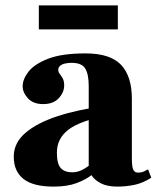

<svg xmlns="http://www.w3.org/2000/svg" viewBox="-20 -680 581 712"><path d="M415 12Q377 12 353.5 -0.5Q330 -13 319.5 -30Q309 -47 309 -60V-361Q309 -405 296 -426Q283 -447 246 -447Q233 -447 221.5 -444.5Q210 -442 203 -436Q196 -430 196 -421Q196 -413 201.5 -406Q207 -399 212.5 -389.5Q218 -380 218 -363Q218 -338 198 -316Q178 -294 140 -294Q103 -294 83.5 -315.5Q64 -337 64 -360Q64 -386 85.5 -414Q107 -442 158 -462Q209 -482 297 -482Q389 -482 429 -439.5Q469 -397 469 -314V-95Q469 -60 474.5 -50Q480 -40 491 -40Q505 -40 513.5 -44Q522 -48 529 -52L541 -21Q510 -1 478.5 5.5Q447 12 415 12ZM179 12Q103 12 67 -16.5Q31 -45 31 -99Q31 -150 74 -187Q117 -224 193 -249Q269 -274 369 -287V-249Q275 -231 233 -198.5Q191 -166 191 -114Q191 -72 205.5 -56.5Q220 -41 248 -41Q269 -41 288.5 -52Q308 -63 324 -77Q340 -91 349 -101L368 -74Q349 -54 324 -34Q299 -14 264 -1Q229 12 179 12ZM124 -571V-660H417V-571Z"/></svg>

Font: Frank Ruhl Libre Black
Style: Regular
Weight: 900
Designer: Yanek Iontef
Foundry: Fontef
Version: Version 6.004